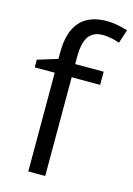

<svg xmlns="http://www.w3.org/2000/svg" viewBox="-117 -826 616 887"><g transform="rotate(15 191.0 -382.5)"><path d="M327.1 -472.2H190.9V0H109.9V-472.2H14.2V-508.8L109.9 -538.1V-567.9Q109.9 -765.1 282.2 -765.1Q324.7 -765.1 381.8 -748L360.8 -683.1Q314 -698.2 280.8 -698.2Q234.9 -698.2 212.9 -667.7Q190.9 -637.2 190.9 -569.8V-535.2H327.1Z"/></g></svg>

Font: f1_56222 
Style: Regular
Weight: 400
Foundry: Ascender Corporation
Version: Version 1.10